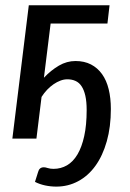

<svg xmlns="http://www.w3.org/2000/svg" viewBox="-20 -527 496 730"><path d="M183.5 115Q211.5 115 234.8 101.5Q258 88 274.5 60.2Q291 32.5 300.2 -9.5Q309.5 -51.5 309.5 -108.5Q309.5 -140.5 304.5 -162.8Q299.5 -185 290.2 -199Q281 -213 267.2 -219.2Q253.5 -225.5 236 -225.5Q223 -225.5 209.8 -220.5Q196.5 -215.5 183.8 -206.8Q171 -198 159.2 -185.8Q147.5 -173.5 138 -158.5L118.5 0H27L89.5 -507H396.5L388.5 -437.5H172.5L147 -231.5Q174 -260 204 -277.5Q234 -295 267 -295Q300.5 -295 325.8 -282Q351 -269 368 -245.2Q385 -221.5 393.2 -187.8Q401.5 -154 401.5 -112.5Q401.5 -44.5 386 10.2Q370.5 65 343 103.2Q315.5 141.5 277.2 162Q239 182.5 194 182.5Q172.5 182.5 151.5 178Q130.5 173.5 113 164.5L125 126.5Q127 118.5 132.2 113.8Q137.5 109 147 109Q152.5 109 161.8 112Q171 115 183.5 115Z"/></svg>

Font: Lato Medium
Style: Italic
Weight: 500
Italic angle: -7°
Designer: Lukasz Dziedzic
Foundry: tyPoland Lukasz Dziedzic
Version: Version 2.006; 2014-01-15